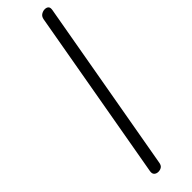

<svg xmlns="http://www.w3.org/2000/svg" viewBox="-330 -971 962 962"><g transform="rotate(-45 151.0 -489.5)"><path d="M301.5 -949.5 139 -28.5Q136 -12 126 -6Q116 0 104 0Q90.5 0 82 -8Q73.5 -16 76.5 -33L237.5 -946.5Q240.5 -964 252.5 -971.5Q264.5 -979 277 -979Q290 -979 297 -972.2Q304 -965.5 301.5 -949.5Z"/></g></svg>

Font: Edu QLD Hand
Style: Regular
Weight: 400
Designer: Tina and Corey Anderson, Eben Sorkin
Foundry: Sorkin Type Co.
Version: Version 2.000